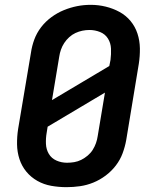

<svg xmlns="http://www.w3.org/2000/svg" viewBox="-20 -766 640 794"><path d="M255 8Q223 8 192 2.5Q161 -3 134.5 -18Q108 -33 89 -56Q70 -79 60.5 -108Q51 -137 50.5 -169Q50 -201 55 -233L108 -548Q112 -576 122 -603Q132 -630 150 -653.5Q168 -677 192.5 -695Q217 -713 244 -724Q271 -735 298.5 -740.5Q326 -746 355 -746Q387 -746 417.5 -738.5Q448 -731 474.5 -716.5Q501 -702 520 -679Q539 -656 548.5 -627Q558 -598 558.5 -566Q559 -534 554 -502L502 -187Q497 -159 487 -132Q477 -105 459 -81.5Q441 -58 417 -40Q393 -22 366 -11Q339 0 311 4Q283 8 255 8ZM195 -352 432 -493 437 -518Q440 -542 439 -565Q438 -588 426.5 -606.5Q415 -625 394 -633.5Q373 -642 350 -642Q335 -642 320.5 -639Q306 -636 292 -629.5Q278 -623 266 -612Q254 -601 245.5 -588Q237 -575 232 -560.5Q227 -546 225 -532ZM257 -93Q272 -93 287 -95.5Q302 -98 316 -105Q330 -112 342.5 -122.5Q355 -133 363.5 -146.5Q372 -160 377 -174.5Q382 -189 384 -203L414 -383L177 -242L173 -217Q169 -194 170 -171Q171 -148 182 -129.5Q193 -111 213.5 -102Q234 -93 257 -93Z"/></svg>

Font: Zed Sans Extended
Style: Bold Italic
Weight: 700
Width: 7
Italic angle: -9°
Designer: Belleve Invis
Foundry: Belleve Invis
Version: Version 1.0.0; ttfautohint (v1.8.4)